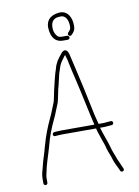

<svg xmlns="http://www.w3.org/2000/svg" viewBox="-91 -889 684 947"><g transform="rotate(-10 251.0 -416.0)"><path d="M292 -710H267C257.4 -710 248.1 -711.7 243 -718C235.7 -726.5 229.4 -738 228 -752C224.4 -788.4 238.8 -809 272 -809C303.2 -812.9 314 -782 314 -754C314 -738 308.2 -733.2 300 -725C291 -714.8 304.3 -700.3 314 -710C326.1 -722.1 334 -730.4 334 -754C334 -796.1 313.6 -833.3 271 -829C225.9 -824.5 200.2 -799.5 208 -749C213 -716.6 229.5 -690 267 -690H292C297.3 -690 302 -694.7 302 -700C302 -705.3 297.3 -710 292 -710ZM60 -3C65.3 -3 70 -7.7 70 -13V-37C70 -43 71 -49.7 73 -57C81.5 -103.5 96.1 -140.1 109 -186C121.9 -237.6 137.2 -274.9 157 -317C166.6 -335.2 176.9 -366.1 185 -384C192.2 -397.5 198.8 -442 203 -459C210.7 -484.1 214.1 -507.2 221 -533L229 -557C232.9 -572.6 242.5 -589.6 252 -601L262 -615C263.3 -616.3 264.7 -617.3 266 -618C266 -616.7 266.3 -615 267 -613C271 -601 274 -589 276 -577C282 -548.7 288.8 -517.9 296 -489C312.5 -420.4 331.7 -323.3 348 -255H182C175.3 -255 167.7 -254.7 159 -254L147 -253C134.1 -251.7 134.3 -231.6 148 -233L161 -234C169 -234.7 176 -235 182 -235H353C358.2 -210.1 363.9 -201.3 370 -180C376.3 -162.4 382.7 -145.6 387 -127C393.2 -105.3 401.7 -91 407 -70C413 -50.1 420.6 -38.5 429 -20L434 -9C439.3 3 457.3 -5 452 -17L447 -28C443.7 -35.3 441.2 -41.2 439.5 -45.5C436.5 -53.3 429.8 -65.2 427 -75C420.3 -95.1 412.2 -109.3 407 -132C396.7 -168.1 383.2 -199.1 373 -235H396C404.7 -235.7 413 -236.3 421 -237L432 -238C445.3 -239.3 443.3 -259.3 430 -258L419 -257C411.7 -256.3 403.7 -255.7 395 -255H369L357 -303C350 -332 334 -416 327 -445C313.2 -502.5 301.3 -561.7 287 -619C277.9 -650.3 259.7 -644.8 247 -627C239 -617.4 231.1 -607.8 224 -596L216 -580C213.3 -574.7 211.3 -568.7 210 -562C199.1 -532.8 191.9 -496.6 184 -465C179.8 -451.4 173.2 -405.4 167 -393C159.7 -375.5 148 -344.1 139 -326C118.6 -282.6 103.6 -243.9 89 -192C79.4 -153.7 69.1 -129.9 61 -94C55.5 -70.8 50 -59.7 50 -37V-13C50 -7.7 54.7 -3 60 -3Z"/></g></svg>

Font: HoneyBee
Style: UltLit
Weight: 100
Foundry: Cannot Into Space Fonts
Version: Version 0.89